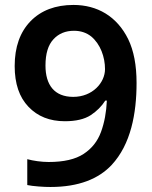

<svg xmlns="http://www.w3.org/2000/svg" viewBox="-20 -743 612 773"><path d="M529.8 -409.2C529.8 -480.5 518.6 -539.1 496.1 -585.4C450.7 -677.7 371.1 -723.1 275.9 -723.1C203.1 -723.1 145.5 -701.2 103 -657.7C60.5 -613.8 39.1 -553.7 39.1 -477.1C39.1 -406.2 57.6 -351.6 94.7 -313C131.3 -274.4 180.2 -254.9 241.2 -254.9C285.6 -254.9 320.3 -263.2 345.2 -279.3C369.6 -295.4 389.2 -314.9 403.8 -337.9H410.2C408.2 -291.5 400.4 -249.5 386.7 -211.9C373 -174.3 349.6 -145 316.9 -123.5C283.7 -101.6 236.8 -90.8 175.8 -90.8C146.5 -90.8 113.8 -95.7 89.8 -102.1V2C101.1 4.4 116.2 6.3 135.3 7.8C153.8 9.3 169.9 9.8 183.1 9.8C297.9 9.8 377.4 -23.4 429.2 -78.6C506.8 -161.6 529.8 -286.1 529.8 -409.2ZM277.8 -619.1C305.2 -619.1 328.1 -611.3 347.2 -596.2C384.3 -565.4 402.8 -513.2 402.8 -464.8C402.8 -410.2 352.5 -353 274.9 -353C198.7 -353 163.1 -401.4 163.1 -479C163.1 -526.9 173.8 -562 195.3 -585C216.3 -607.9 244.1 -619.1 277.8 -619.1Z"/></svg>

Font: Noto Reveo Sans
Style: Regular
Weight: 600
Designer: Monotype Design Team
Foundry: Monotype Imaging Inc.
Version: Version 2.007